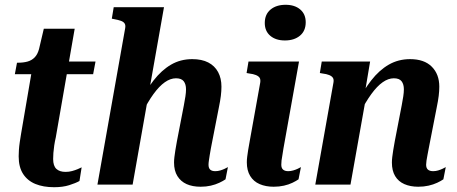

<svg xmlns="http://www.w3.org/2000/svg" viewBox="-20 -771 1907 802"><path d="M206 11Q161 11 128 -2.5Q95 -16 76.5 -44.5Q58 -73 58 -118Q58 -130 59 -145Q60 -160 62.5 -177Q65 -194 68 -212L116 -493L148 -514H379L369 -461H42L51 -509H54Q78 -509 95.5 -514Q113 -519 125 -531.5Q137 -544 143 -566L163 -651H292L213 -197Q209 -180 206.5 -163Q204 -146 203 -132Q202 -118 202 -107Q202 -78 215.5 -65.5Q229 -53 254 -53Q268 -53 281 -56.5Q294 -60 304.5 -64.5Q315 -69 321 -72L312 -15Q296 -6 269 2.5Q242 11 206 11Z M387 0H534L665 -741H455L447 -693L457 -691Q474 -688 485 -684Q496 -680 500.5 -673Q505 -666 503 -654ZM861 -152 894 -321Q900 -350 902.5 -370.5Q905 -391 905 -409Q905 -444 891 -470Q877 -496 850 -510Q823 -524 783 -524Q734 -524 694.5 -501Q655 -478 621.5 -435Q588 -392 557 -331L573 -296Q597 -345 621 -378Q645 -411 668.5 -427.5Q692 -444 715 -444Q738 -444 747.5 -431.5Q757 -419 757 -398Q757 -385 754.5 -368.5Q752 -352 748 -331L719 -181Q715 -160 712.5 -143.5Q710 -127 708.5 -115Q707 -103 707 -92Q707 -58 721 -35.5Q735 -13 759.5 -2Q784 9 818 9Q841 9 860.5 4.5Q880 0 896 -7.5Q912 -15 922 -22L932 -73Q927 -70 918.5 -66Q910 -62 900 -59Q890 -56 879 -56Q865 -56 858 -62.5Q851 -69 851 -83Q851 -90 852.5 -100Q854 -110 856 -123Q858 -136 861 -152Z M1011 -93Q1011 -104 1012.5 -116Q1014 -128 1016.5 -144Q1019 -160 1023 -181L1067 -426Q1069 -439 1064.5 -446Q1060 -453 1049 -457.5Q1038 -462 1021 -464L1010 -466L1018 -514H1229L1164 -151Q1162 -135 1159.5 -122.5Q1157 -110 1156 -100.5Q1155 -91 1155 -83Q1155 -69 1162.5 -62.5Q1170 -56 1184 -56Q1194 -56 1204.5 -59Q1215 -62 1223.5 -66Q1232 -70 1237 -73L1227 -22Q1217 -15 1201.5 -7.5Q1186 0 1166 4.5Q1146 9 1123 9Q1090 9 1064.5 -2Q1039 -13 1025 -36Q1011 -59 1011 -93ZM1086 -675Q1086 -711 1110 -731Q1134 -751 1173 -751Q1211 -751 1234 -731.5Q1257 -712 1257 -678Q1257 -642 1233 -622Q1209 -602 1170 -602Q1132 -602 1109 -621.5Q1086 -641 1086 -675Z M1297 0H1444L1510 -371H1502L1526 -514H1324L1316 -466L1327 -464Q1344 -462 1355 -457.5Q1366 -453 1370.5 -446Q1375 -439 1373 -427ZM1771 -152 1804 -321Q1810 -350 1812.5 -370.5Q1815 -391 1815 -409Q1815 -461 1783.5 -492.5Q1752 -524 1693 -524Q1644 -524 1604 -501Q1564 -478 1530.5 -435Q1497 -392 1467 -331L1482 -296Q1507 -345 1531 -378Q1555 -411 1578.5 -427.5Q1602 -444 1625 -444Q1648 -444 1657.5 -431.5Q1667 -419 1667 -398Q1667 -385 1664.5 -368.5Q1662 -352 1658 -331L1629 -181Q1625 -160 1622.5 -143.5Q1620 -127 1618.5 -115Q1617 -103 1617 -92Q1617 -58 1630.5 -35.5Q1644 -13 1669 -2Q1694 9 1727 9Q1750 9 1770 4.5Q1790 0 1806 -7.5Q1822 -15 1832 -22L1842 -73Q1837 -70 1828.5 -66Q1820 -62 1810 -59Q1800 -56 1789 -56Q1775 -56 1767.5 -62.5Q1760 -69 1760 -83Q1760 -90 1761.5 -100Q1763 -110 1765.5 -123Q1768 -136 1771 -152Z"/></svg>

Font: Roboto Serif 72pt SemiCondensed SemiBold
Style: Italic
Weight: 600
Width: 4
Italic angle: -10°
Designer: Greg Gazdowicz
Foundry: Commercial Type
Version: Version 1.008